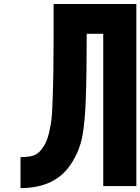

<svg xmlns="http://www.w3.org/2000/svg" viewBox="-20 -937 707 967"><path d="M416.7 -766.9Q416.7 -565.8 412.1 -438.2Q408.2 -324.9 395.2 -253.3Q382.2 -181.6 343.1 -119.8Q264.3 10.4 83.3 10.4V-145.8Q133.5 -145.8 156.2 -156.6Q179 -167.3 198.6 -197.9Q216.8 -224.6 227.2 -268.9Q237.6 -313.2 240.6 -349.3Q243.5 -385.4 245.4 -443.4Q250 -567.1 250 -761.7V-916.7H416.7H666.7V0H500V-766.9Z"/></svg>

Font: Monoid
Style: Bold
Weight: 700
Width: 4
Designer: Andreas Larsen (@larsenwork)
Version: Version 0.61